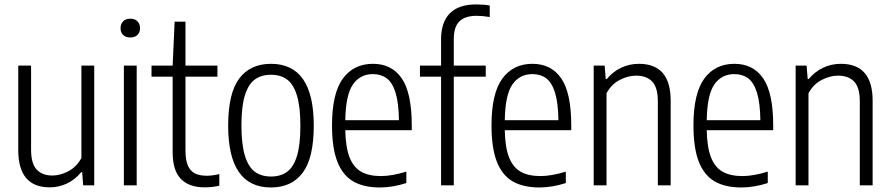

<svg xmlns="http://www.w3.org/2000/svg" viewBox="-20 -838 4028 868"><path d="M62.5 -160V-541.5H120.5V-161Q120.5 -98.5 145.8 -71.5Q171 -44.5 217 -44.5Q252 -44.5 288.8 -63.8Q325.5 -83 348 -123.5V-541.5H406V0H356L351.5 -59.5H347Q319 -25.5 282.2 -8.2Q245.5 9 205 9Q62.5 9 62.5 -160Z M540 0V-541.5H598V0ZM525 -710.5Q525 -730 536.8 -741.8Q548.5 -753.5 569 -753.5Q589.5 -753.5 601.2 -741.8Q613 -730 613 -710.5Q613 -691 601.2 -679.8Q589.5 -668.5 569 -668.5Q548.5 -668.5 536.8 -679.8Q525 -691 525 -710.5Z M971.5 -51V1.5Q940 9 905.5 9Q835 9 797.8 -29Q760.5 -67 760.5 -150V-491.5H665V-541.5H760.5L769.5 -740H818.5V-541.5H963V-491.5H818.5V-158.5Q818.5 -115.5 829 -90.5Q839.5 -65.5 860.5 -54.5Q881.5 -43.5 915.5 -43.5Q939 -43.5 971.5 -51Z M1011.5 -270Q1011.5 -416.5 1061.5 -483Q1111.5 -549.5 1205 -549.5Q1398.5 -549.5 1398.5 -270.5Q1398.5 -124 1348.5 -57.2Q1298.5 9.5 1205 9.5Q1011.5 9.5 1011.5 -270ZM1338 -268.5Q1338 -356.5 1322 -407.5Q1306 -458.5 1277 -479.2Q1248 -500 1205 -500Q1162 -500 1132.8 -479.2Q1103.5 -458.5 1087.5 -408.2Q1071.5 -358 1071.5 -272Q1071.5 -184 1087.5 -133Q1103.5 -82 1132.8 -61Q1162 -40 1205 -40Q1248 -40 1277.2 -60.8Q1306.5 -81.5 1322.2 -131.8Q1338 -182 1338 -268.5Z M1841.5 -249.5H1541Q1542.5 -171.5 1560.5 -126.2Q1578.5 -81 1613.2 -61.5Q1648 -42 1703 -42Q1750.5 -42 1817 -62V-10.5Q1755 9.5 1697.5 9.5Q1624 9.5 1576.5 -18.2Q1529 -46 1505 -107.5Q1481 -169 1481 -271Q1481 -416 1530 -482.8Q1579 -549.5 1666 -549.5Q1751 -549.5 1796.2 -483.8Q1841.5 -418 1841.5 -270.5ZM1541 -294.5H1783.5Q1782.5 -373.5 1768 -419.5Q1753.5 -465.5 1728 -484.2Q1702.5 -503 1666 -503Q1608 -503 1575.5 -456.2Q1543 -409.5 1541 -294.5Z M2031.5 -661.5V-541.5H2176V-491.5H2031.5V0H1974V-491.5H1878.5V-541.5H1974V-660Q1974 -738 2014 -778Q2054 -818 2132 -818Q2168.5 -818 2194 -813V-761Q2162 -766.5 2135 -766.5Q2082.5 -766.5 2057 -741.5Q2031.5 -716.5 2031.5 -661.5Z M2562.5 -249.5H2262Q2263.5 -171.5 2281.5 -126.2Q2299.5 -81 2334.2 -61.5Q2369 -42 2424 -42Q2471.5 -42 2538 -62V-10.5Q2476 9.5 2418.5 9.5Q2345 9.5 2297.5 -18.2Q2250 -46 2226 -107.5Q2202 -169 2202 -271Q2202 -416 2251 -482.8Q2300 -549.5 2387 -549.5Q2472 -549.5 2517.2 -483.8Q2562.5 -418 2562.5 -270.5ZM2262 -294.5H2504.5Q2503.5 -373.5 2489 -419.5Q2474.5 -465.5 2449 -484.2Q2423.5 -503 2387 -503Q2329 -503 2296.5 -456.2Q2264 -409.5 2262 -294.5Z M2664 -541.5H2713.5L2718.5 -480.5H2723Q2750 -513.5 2787.5 -531.5Q2825 -549.5 2868.5 -549.5Q3012 -549.5 3012 -383V0H2954V-380Q2954 -442.5 2928.5 -469.2Q2903 -496 2856 -496Q2819.5 -496 2782 -476.8Q2744.5 -457.5 2722 -416.5V0H2664Z M3475.5 -249.5H3175Q3176.5 -171.5 3194.5 -126.2Q3212.5 -81 3247.2 -61.5Q3282 -42 3337 -42Q3384.5 -42 3451 -62V-10.5Q3389 9.5 3331.5 9.5Q3258 9.5 3210.5 -18.2Q3163 -46 3139 -107.5Q3115 -169 3115 -271Q3115 -416 3164 -482.8Q3213 -549.5 3300 -549.5Q3385 -549.5 3430.2 -483.8Q3475.5 -418 3475.5 -270.5ZM3175 -294.5H3417.5Q3416.5 -373.5 3402 -419.5Q3387.5 -465.5 3362 -484.2Q3336.5 -503 3300 -503Q3242 -503 3209.5 -456.2Q3177 -409.5 3175 -294.5Z M3577 -541.5H3626.5L3631.5 -480.5H3636Q3663 -513.5 3700.5 -531.5Q3738 -549.5 3781.5 -549.5Q3925 -549.5 3925 -383V0H3867V-380Q3867 -442.5 3841.5 -469.2Q3816 -496 3769 -496Q3732.5 -496 3695 -476.8Q3657.5 -457.5 3635 -416.5V0H3577Z"/></svg>

Font: Encode Sans Condensed Light
Style: Regular
Weight: 300
Width: 3
Designer: Multiple Designers
Foundry: Impallari Type
Version: Version 2.000